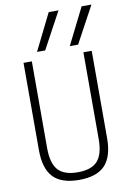

<svg xmlns="http://www.w3.org/2000/svg" viewBox="-107 -1063 763 1137"><g transform="rotate(-10 275.0 -495.0)"><path d="M407 -780H357L467 -1000H526ZM209 -780H160L269 -1000H328ZM275 10Q169 10 119.5 -42Q70 -94 70 -205V-730H120V-208Q120 -117 156.5 -76.5Q193 -36 275 -36Q357 -36 393.5 -76.5Q430 -117 430 -208V-730H480V-205Q480 -94 430.5 -42Q381 10 275 10Z"/></g></svg>

Font: M PLUS Code Latin SemiExpanded Light
Style: Regular
Weight: 300
Width: 6
Designer: Coji Morishita
Foundry: UNDERFOREST DESIGN
Version: Version 1.002; ttfautohint (v1.8.3)